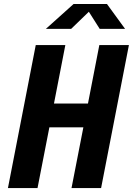

<svg xmlns="http://www.w3.org/2000/svg" viewBox="-20 -960 678 980"><path d="M345 0H496L638 -730H487L429 -431.5H255.5L313.5 -730H162.5L20.5 0H171.5L232 -310H405.5ZM214 -812.5H343L433.5 -900L489 -812.5H618.5L526 -939.5H355.5Z"/></svg>

Font: Monaspace Krypton
Style: Bold Italic
Weight: 700
Italic angle: -11°
Designer: Riley Cran & the Lettermatic Team
Foundry: Lettermatic
Version: Version 1.101 (Monaspace Krypton)